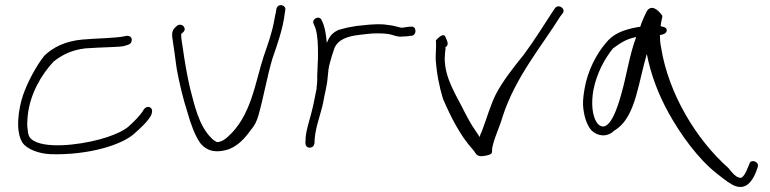

<svg xmlns="http://www.w3.org/2000/svg" viewBox="-20 -592 3054 762"><path d="M69 -26C87 0 133 18 182 20C333 24 462 -17 511 -60C536 -82 568 -111 580 -135C585 -147 586 -161 575 -166C566 -171 554 -164 551 -158C538 -135 513 -110 488 -88C471 -74 444 -61 406 -48C332 -23 195 -1 127 -27C102 -38 92 -46 90 -77C87 -92 88 -110 90 -132C98 -216 143 -295 193 -348C228 -375 263 -393 318 -400C336 -401 354 -402 370 -403C402 -405 451 -405 471 -409C482 -413 497 -414 501 -425C509 -444 493 -454 474 -448C434 -440 359 -440 307 -435C238 -429 189 -403 156 -371C124 -331 89 -266 71 -213C53 -159 40 -72 69 -26Z M664 -442C670 -406 675 -363 681 -321C691 -265 707 -198 724 -146C737 -100 753 -56 774 -25C791 -4 819 19 879 3C923 -9 954 -46 976 -77C992 -95 1000 -114 1006 -135C1026 -206 1040 -288 1061 -359C1080 -414 1103 -478 1110 -538L1112 -551C1113 -556 1113 -560 1110 -564C1100 -577 1080 -573 1077 -557L1075 -544C1073 -535 1070 -522 1067 -504C1059 -461 1042 -413 1027 -370C992 -264 978 -132 883 -48C873 -39 858 -28 841 -28C835 -31 826 -36 818 -45C769 -94 752 -174 734 -243C722 -295 713 -348 706 -398C702 -423 699 -439 699 -457C704 -462 713 -467 713 -476C713 -485 705 -494 695 -494C690 -494 686 -493 683 -490C669 -479 660 -468 664 -442Z M1192 -25C1192 -15 1198 -6 1208 -6C1220 -6 1226 -12 1228 -23L1229 -42C1233 -91 1253 -138 1263 -187C1268 -219 1278 -251 1280 -281C1282 -303 1284 -327 1290 -345L1298 -373L1308 -403C1322 -433 1354 -448 1409 -454L1435 -457C1465 -461 1501 -460 1522 -457C1540 -454 1557 -444 1577 -447C1586 -447 1600 -448 1607 -450H1614C1636 -454 1633 -491 1610 -486H1604C1594 -484 1586 -484 1576 -482C1572 -482 1568 -483 1564 -484L1548 -488C1541 -490 1534 -491 1527 -492L1504 -495C1465 -498 1427 -492 1395 -489L1361 -483C1349 -480 1335 -477 1323 -473C1297 -461 1287 -446 1277 -422C1274 -457 1269 -487 1257 -511C1248 -534 1215 -517 1225 -497C1228 -488 1231 -485 1234 -473C1241 -446 1242 -413 1242 -379C1242 -365 1242 -352 1241 -341C1241 -322 1239 -308 1239 -292V-274C1239 -266 1238 -257 1237 -249C1236 -247 1236 -245 1237 -243C1230 -209 1224 -174 1215 -141C1207 -109 1195 -76 1193 -45Z M1709 -359C1713 -300 1723 -250 1738 -200C1768 -131 1805 -55 1857 2C1870 16 1869 34 1907 26C1945 18 1927 13 1936 -16C1946 -56 1962 -85 1975 -130C2026 -287 2131 -410 2203 -526L2213 -539C2227 -557 2197 -578 2183 -560L2174 -547C2141 -497 2102 -433 2058 -374C2019 -326 1975 -270 1948 -218C1926 -174 1909 -114 1892 -70C1888 -63 1885 -55 1884 -48L1854 -93C1844 -110 1833 -129 1823 -149C1791 -214 1745 -281 1745 -360C1745 -373 1747 -386 1748 -398V-405C1764 -414 1754 -430 1749 -443C1741 -467 1716 -438 1710 -432C1712 -410 1709 -383 1709 -359Z M2294 -175C2296 -136 2308 -96 2327 -75C2351 -51 2389 -46 2417 -73C2466 -102 2488 -156 2504 -210C2520 -265 2531 -323 2547 -378C2563 -296 2592 -219 2634 -143C2680 -60 2750 38 2824 96C2859 124 2882 141 2900 147C2944 161 2966 124 2979 94L2987 72C2996 49 2958 37 2954 59L2945 80C2940 93 2934 103 2927 110C2924 114 2918 115 2911 112C2900 109 2887 96 2871 75C2743 -38 2633 -221 2604 -402C2600 -421 2599 -438 2599 -453C2615 -455 2626 -461 2626 -471C2627 -480 2619 -485 2602 -488C2603 -505 2608 -518 2609 -529C2588 -559 2564 -572 2548 -549C2542 -538 2526 -504 2521 -486C2520 -485 2515 -485 2514 -485C2445 -473 2411 -454 2385 -422C2347 -378 2312 -311 2300 -240C2296 -216 2293 -194 2294 -175ZM2335 -234C2347 -298 2379 -359 2413 -400C2441 -420 2463 -437 2505 -445C2478 -375 2467 -291 2445 -216C2433 -173 2398 -55 2353 -100C2329 -128 2326 -185 2335 -234Z"/></svg>

Font: Stray Cat
Style: SuExt
Weight: 400
Version: Version 1.0